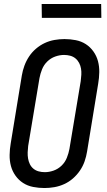

<svg xmlns="http://www.w3.org/2000/svg" viewBox="-20 -940 540 968"><path d="M204 8Q175 8 147 2.5Q119 -3 96.5 -17.5Q74 -32 58 -54.5Q42 -77 35 -103.5Q28 -130 28.5 -159Q29 -188 34 -217L90 -559Q94 -584 103 -608.5Q112 -633 126.5 -655Q141 -677 161.5 -694.5Q182 -712 205.5 -723Q229 -734 254.5 -738.5Q280 -743 305 -743Q334 -743 362 -737.5Q390 -732 412.5 -717.5Q435 -703 451 -680.5Q467 -658 474 -631.5Q481 -605 480.5 -576Q480 -547 475 -518L419 -176Q415 -151 406.5 -126.5Q398 -102 383 -80Q368 -58 348 -40.5Q328 -23 304 -12Q280 -1 254.5 3.5Q229 8 204 8ZM206 -72Q228 -72 250.5 -80Q273 -88 290.5 -105Q308 -122 317 -144.5Q326 -167 330 -189L387 -531Q389 -547 390 -563Q391 -579 388.5 -594Q386 -609 379 -622.5Q372 -636 360.5 -645.5Q349 -655 334 -659Q319 -663 303 -663Q281 -663 258.5 -655Q236 -647 218.5 -630Q201 -613 192 -590.5Q183 -568 179 -546L122 -204Q120 -188 119.5 -172Q119 -156 121.5 -141Q124 -126 130.5 -112.5Q137 -99 148.5 -89.5Q160 -80 175 -76Q190 -72 206 -72ZM491 -850H191L190 -920H490Z"/></svg>

Font: Iosevka SS18 Medium
Style: Italic
Weight: 500
Italic angle: -9°
Monospace: yes
Designer: Belleve Invis
Foundry: Belleve Invis
Version: Version 25.1.1; ttfautohint (v1.8.4)